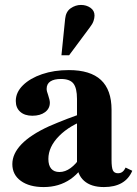

<svg xmlns="http://www.w3.org/2000/svg" viewBox="-20 -744 556 778"><path d="M401 14Q349 14 320.5 -11.5Q292 -37 292 -83V-343Q292 -387 277.5 -405.5Q263 -424 227 -424Q199 -424 184 -414Q169 -404 169 -384Q169 -379 170.5 -373Q172 -367 175 -359Q182 -338 182 -328Q182 -304 162.5 -289.5Q143 -275 111 -275Q80 -275 62 -291Q44 -307 44 -335Q44 -370 73 -398.5Q102 -427 150.5 -443.5Q199 -460 259 -460Q346 -460 389 -420Q432 -380 432 -299V-96Q432 -65 437.5 -53.5Q443 -42 458 -42Q469 -42 476.5 -48Q484 -54 489 -65L516 -52Q488 14 401 14ZM157 14Q99 14 64.5 -11Q30 -36 30 -79Q30 -121 67 -159.5Q104 -198 178 -232Q210 -246 252.5 -262.5Q295 -279 335 -291L336 -262Q263 -237 219.5 -193Q176 -149 176 -100Q176 -74 187.5 -60.5Q199 -47 221 -47Q244 -47 266 -63Q288 -79 306 -107Q324 -135 334 -170L340 -113Q312 -50 265.5 -18Q219 14 157 14ZM229 -520 244 -668Q247 -697 266.5 -710.5Q286 -724 308 -724Q330 -724 346.5 -712.5Q363 -701 363 -681Q363 -671 359 -659Q355 -647 344 -633L260 -520Z"/></svg>

Font: Baskervville SC
Style: Regular
Weight: 400
Designer: Alexis Faudot, Rémi Forte, Morgane Pierson, Rafael Ribas, Tanguy Vanlaeys, Rosalie Wagner, Thomas Huot-Marchand
Foundry: ANRT
Version: Version 1.100